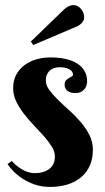

<svg xmlns="http://www.w3.org/2000/svg" viewBox="-20 -735 419 763"><path d="M217.8 -467.8Q206.5 -467.8 196.5 -464.8Q186.5 -461.9 178.7 -455.3Q170.9 -448.7 166.5 -438.7Q162.1 -428.7 162.1 -415Q162.1 -396 176 -377.2Q189.9 -358.4 210.7 -338.1Q231.4 -317.9 255.6 -296.1Q279.8 -274.4 300.5 -250.2Q321.3 -226.1 335.2 -198.7Q349.1 -171.4 349.1 -140.1Q349.1 -105 337.2 -77.6Q325.2 -50.3 303 -31.2Q280.8 -12.2 249.3 -2.2Q217.8 7.8 179.2 7.8Q145.5 7.8 118.2 -1.7Q90.8 -11.2 69.6 -25.1Q48.3 -39.1 33.2 -54.7Q18.1 -70.3 9.8 -83L26.9 -95.2Q33.2 -87.9 43 -79.3Q52.7 -70.8 64.7 -63.5Q76.7 -56.2 90.3 -51.5Q104 -46.9 118.2 -46.9Q153.3 -46.9 175.8 -63.7Q198.2 -80.6 198.2 -113.8Q198.2 -132.3 186 -152.1Q173.8 -171.9 155.3 -192.9Q136.7 -213.9 115.2 -236.3Q93.8 -258.8 75.2 -282.7Q56.6 -306.6 44.4 -332Q32.2 -357.4 32.2 -384.8Q32.2 -415.5 44.7 -438.5Q57.1 -461.4 77.9 -476.6Q98.6 -491.7 125.2 -499.3Q151.9 -506.8 180.2 -506.8Q212.9 -506.8 239.7 -501Q266.6 -495.1 285.9 -483.2Q305.2 -471.2 315.7 -453.1Q326.2 -435.1 326.2 -411.1Q326.2 -392.6 314 -378.9Q301.8 -365.2 279.8 -365.2Q258.8 -365.2 247.8 -374.3Q236.8 -383.3 236.8 -398.9Q236.8 -409.2 241.9 -415Q247.1 -420.9 253.4 -424.6Q259.8 -428.2 264.9 -430.9Q270 -433.6 270 -438Q270 -451.7 255.4 -459.7Q240.7 -467.8 217.8 -467.8ZM102.5 -569.8 235.4 -698.2Q243.7 -705.6 252.9 -710.2Q262.2 -714.8 271.5 -714.8Q280.3 -714.8 288.1 -710.7Q295.9 -706.5 301.8 -699.7Q307.6 -692.9 311 -684.3Q314.5 -675.8 314.5 -667Q314.5 -654.3 305.9 -644.8Q297.4 -635.3 285.6 -629.9L112.3 -556.2Z"/></svg>

Font: Berkshire Swash
Style: Regular
Weight: 400
Designer: Astigmatic (AOETI)
Foundry: Astigmatic (AOETI)
Version: Version 1.001